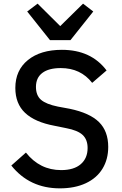

<svg xmlns="http://www.w3.org/2000/svg" viewBox="-20 -1019 666 1052"><path d="M366 -799H254L129 -956L186 -999L310 -876L435 -999L491 -956ZM42 -112 122 -183Q198 -87 315 -87Q385 -87 422.5 -119.5Q460 -152 460 -208Q460 -254 433 -279.5Q406 -305 342 -317L278 -330Q171 -350 117.5 -400.5Q64 -451 64 -537Q64 -634 133 -690Q202 -746 319 -746Q479 -746 564 -633L485 -565Q422 -646 313 -646Q247 -646 212 -619.5Q177 -593 177 -543Q177 -496 205 -472Q233 -448 297 -435L362 -423Q472 -400 522.5 -350Q573 -300 573 -214Q573 -146 541.5 -94.5Q510 -43 450 -15Q390 13 308 13Q142 13 42 -112Z"/></svg>

Font: IBM Plex Sans JP Medm
Style: Regular
Weight: 500
Designer: Mike Abbink; Paul van der Laan; Pieter van Rosmalen; Wujin Sim; Yejin Wi; Jinhee Kim; Boomi Park; Yona Kim; Kichan Ma
Foundry: Sandoll Inc.
Version: Version 1.002